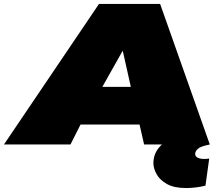

<svg xmlns="http://www.w3.org/2000/svg" viewBox="-62 -730 1126 970"><path d="M-42 0 438 -710H747L998 0H666L643 -101H345L294 0ZM455 -291H599L558 -474ZM837 -38 998 0Q952 9 938 21.5Q924 34 924 48Q924 60 936.5 66.5Q949 73 969 73Q977 73 983 72.5Q989 72 995 71L976 208Q952 214 926.5 217Q901 220 878 220Q818 220 782 200Q746 180 729.5 150.5Q713 121 713 94Q713 45 747.5 8.5Q782 -28 837 -38Z"/></svg>

Font: Georama ExtraExtended Black
Style: Italic
Weight: 900
Width: 8
Italic angle: -9°
Designer: Jean-Baptiste Levee
Foundry: Production Type
Version: Version 1.000